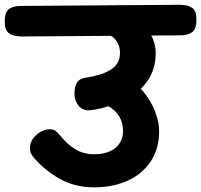

<svg xmlns="http://www.w3.org/2000/svg" viewBox="-92 -785 850 811"><path d="M669.3 -764.8Q703.1 -764 720.9 -750.9Q738.7 -737.9 737.7 -698.6Q736.9 -660.2 717.7 -647.6Q698.6 -634.9 665 -635.7L-3.4 -630.9Q-37.2 -631.7 -55 -645.2Q-72.8 -658.8 -72 -697.1Q-71.2 -736.4 -51.7 -748.6Q-32.1 -760.8 0.9 -760ZM282.7 -319.1Q255 -318.9 238.8 -339.6Q222.6 -360.2 222.6 -388.1Q222.6 -419.3 232.9 -435.9Q243.3 -452.6 266.4 -456.1Q345.4 -468.4 380.2 -493.6Q414.9 -518.7 414.9 -561.1Q414.9 -579.7 408.9 -594.6Q402.9 -609.6 393.2 -620.4Q383.4 -631.2 371.4 -636.2L418.8 -750.6Q460 -732.3 492.9 -703.2Q525.9 -674.1 545.7 -637.8Q565.6 -601.4 565.6 -561.1Q565.6 -502.4 539.7 -457.1Q513.8 -411.8 463.3 -380Q412.8 -348.2 338.4 -328.1Q333.6 -326.9 314.9 -323.1Q296.2 -319.3 282.7 -319.1ZM306.4 6.3Q224.4 6.3 161.2 -29.2Q98 -64.8 52.7 -117Q43.2 -127.1 38.8 -137.4Q34.3 -147.7 34.6 -161.9Q34.8 -182.2 47.5 -199.6Q60.2 -217 79.6 -228.1Q98.9 -239.1 116.7 -239.1Q131.9 -239.1 141.1 -233.2Q150.3 -227.2 159.8 -215.3Q191.9 -175 226.6 -154.2Q261.2 -133.4 306.4 -133.4Q342.8 -133.4 370.3 -145.2Q397.8 -156.9 412.8 -179.3Q427.8 -201.8 427.8 -231.6Q427.8 -267.4 410.8 -294.7Q393.8 -321.9 363.2 -337.9Q347 -348.6 336.2 -364.2Q325.4 -379.8 325.4 -399.8Q325.4 -429.2 346.1 -449.8Q366.7 -470.3 394.9 -470.3Q413.4 -470.6 427.1 -463.4Q479.9 -438.4 513.7 -397.6Q547.4 -356.8 563.8 -312Q580.2 -267.2 580.2 -231.6Q580.2 -156.1 544.4 -102.8Q508.6 -49.6 446.5 -21.6Q384.4 6.3 306.4 6.3Z"/></svg>

Font: Playpen Sans Deva
Style: Regular
Weight: 400
Designer: Pooja Saxena, Gunjan Panchal, Laura Meseguer, Veronika Burian, José Scaglione
Foundry: TypeTogether
Version: Version 2.000